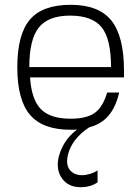

<svg xmlns="http://www.w3.org/2000/svg" viewBox="-20 -528 584 799"><path d="M301 11Q292 12 274 12Q158 12 105 -50Q52 -112 52 -248Q52 -385 104.5 -446.5Q157 -508 274 -508Q391 -508 443.5 -442.5Q496 -377 496 -233V-206H105Q111 -114 150 -74Q189 -34 274 -34Q340 -34 374 -58Q408 -82 426 -143H476Q462 -82 431.5 -46.5Q401 -11 351 2Q280 49 263 115Q249 172 287 193Q301 201 321 201Q337 201 353.5 196Q370 191 378 186L386 181V231Q356 251 316 251Q272 251 247 225Q222 199 220.5 162Q219 125 240 83Q261 41 301 11ZM442 -249Q442 -367 402.5 -415Q363 -463 272 -463Q181 -463 141.5 -413.5Q102 -364 102 -249Z"/></svg>

Font: Fivo Sans Light
Style: Regular
Weight: 300
Designer: Alexander Slobzheninov
Foundry: Alexander Slobzheninov
Version: 1.0